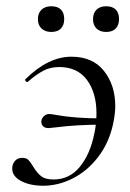

<svg xmlns="http://www.w3.org/2000/svg" viewBox="-20 -580 415 613"><path d="M19 -42Q19 -56 27.5 -66Q36 -76 51 -76Q64 -76 70.5 -69.5Q77 -63 86 -48Q99 -27 112 -17Q125 -7 151 -7Q202 -7 235 -47.5Q268 -88 281 -153Q288 -184 288 -218Q288 -284 257.5 -325Q227 -366 169 -366Q140 -366 117 -353.5Q94 -341 69 -319L67 -318Q64 -318 61.5 -321.5Q59 -325 61 -327Q134 -399 208 -399Q276 -399 312 -353.5Q348 -308 348 -241Q348 -217 341 -184Q328 -124 293.5 -79Q259 -34 212.5 -10.5Q166 13 118 13Q76 13 47.5 -2Q19 -17 19 -42ZM112 -191Q112 -201 119.5 -208.5Q127 -216 137 -216Q144 -216 159 -213Q220 -202 307 -202V-182Q224 -182 155 -173L135 -171Q124 -171 118 -176.5Q112 -182 112 -191ZM101 -519Q101 -538 112.5 -549Q124 -560 144 -560Q164 -560 174.5 -549.5Q185 -539 185 -519Q185 -500 174.5 -489Q164 -478 144 -478Q124 -478 112.5 -489Q101 -500 101 -519ZM277 -519Q277 -538 288 -549Q299 -560 319 -560Q339 -560 349.5 -549.5Q360 -539 360 -519Q360 -500 349.5 -489Q339 -478 319 -478Q299 -478 288 -489Q277 -500 277 -519Z"/></svg>

Font: Cormorant Garamond
Style: Italic
Weight: 400
Italic angle: -10°
Designer: Christian Thalmann (Catharsis Fonts)
Foundry: Catharsis Fonts
Version: Version 4.000